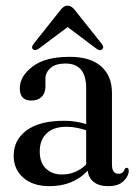

<svg xmlns="http://www.w3.org/2000/svg" viewBox="-20 -644 480 674"><path d="M28 -97.5Q28 -153 73.5 -186.5Q119 -220 204.5 -220Q227 -220 246.5 -216.8Q266 -213.5 282.5 -208.5V-334.5Q282.5 -421 210 -421Q174.5 -421 157 -405Q139.5 -389 139.5 -368V-340Q139.5 -317 126.2 -304Q113 -291 90 -291Q49.5 -291 49.5 -334Q49.5 -376 94 -410.2Q138.5 -444.5 224 -444.5Q297.5 -444.5 335.2 -411Q373 -377.5 373 -317.5V-66.5Q373 -34 395.5 -34Q412.5 -34 417.5 -50Q420 -55 424 -55Q432 -55 432 -44Q432 -26.5 414 -8.5Q396 9.5 359.5 9.5Q327.5 9.5 309 -5.2Q290.5 -20 288 -45Q237.5 9.5 153.5 9.5Q96 9.5 62 -20Q28 -49.5 28 -97.5ZM119.5 -112.5Q119.5 -73 141.2 -52.2Q163 -31.5 197.5 -31.5Q246.5 -31.5 282.5 -66.5V-186.5Q266.5 -192 249.2 -195.5Q232 -199 212.5 -199Q168 -199 143.8 -175.8Q119.5 -152.5 119.5 -112.5ZM116.5 -473.5Q103.5 -464.5 96 -470.5Q88.5 -478 97.5 -489.5L190.5 -606.5Q197 -615 203 -619.5Q209 -624 217 -624Q225.5 -624 231.8 -619.5Q238 -615 244.5 -606.5L337.5 -489.5Q346.5 -478 338.5 -470.5Q331 -464 318 -473.5L217.5 -549Z"/></svg>

Font: Fraunces 144pt Soft
Style: Regular
Weight: 400
Version: Version 1.000;[0bf87f6ff]